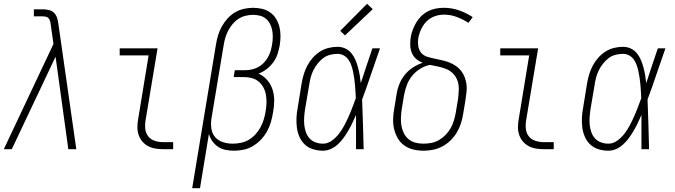

<svg xmlns="http://www.w3.org/2000/svg" viewBox="-26 -784 3546 1009"><path d="M-6 0 255 -553 241 -652V-653Q240 -662 238 -670.5Q236 -679 231 -686Q226 -693 217.5 -695.5Q209 -698 199 -698H152V-735H199Q216 -735 232 -731Q248 -727 259 -715.5Q270 -704 274.5 -688.5Q279 -673 281 -657L375 0H333L266 -486L36 0Z M831 0Q810 0 789.5 -3.5Q769 -7 751.5 -16.5Q734 -26 721.5 -41Q709 -56 702.5 -75Q696 -94 696 -115.5Q696 -137 700 -158L755 -493H603V-530H802L739 -152Q735 -129 737.5 -106.5Q740 -84 753 -67.5Q766 -51 787.5 -44Q809 -37 831 -37H884V0Z M984 205 1109 -550Q1113 -575 1120 -598.5Q1127 -622 1139.5 -644.5Q1152 -667 1169.5 -686.5Q1187 -706 1209 -719Q1231 -732 1255.5 -737.5Q1280 -743 1304 -743Q1328 -743 1351.5 -737.5Q1375 -732 1394 -718.5Q1413 -705 1425 -685Q1437 -665 1442.5 -642.5Q1448 -620 1448 -595Q1448 -570 1444 -546Q1440 -523 1432.5 -500Q1425 -477 1410.5 -457Q1396 -437 1376 -421.5Q1356 -406 1333 -397Q1359 -385 1378 -363.5Q1397 -342 1406 -314Q1415 -286 1415 -255.5Q1415 -225 1409 -194Q1405 -169 1398 -144Q1391 -119 1378 -95Q1365 -71 1346 -51Q1327 -31 1304 -17Q1281 -3 1255 2.5Q1229 8 1204 8Q1181 8 1159 3.5Q1137 -1 1119.5 -13Q1102 -25 1089.5 -42.5Q1077 -60 1072 -81L1025 205ZM1197 -29Q1218 -29 1240 -33.5Q1262 -38 1281.5 -49.5Q1301 -61 1317 -78.5Q1333 -96 1343.5 -116Q1354 -136 1360.5 -157.5Q1367 -179 1370 -200Q1374 -222 1374.5 -243.5Q1375 -265 1371.5 -285.5Q1368 -306 1358.5 -324Q1349 -342 1333.5 -355Q1318 -368 1298 -373.5Q1278 -379 1256 -379H1202L1208 -415H1262Q1280 -415 1297.5 -419Q1315 -423 1331 -431.5Q1347 -440 1360 -453.5Q1373 -467 1382 -483Q1391 -499 1396 -516Q1401 -533 1404 -551Q1407 -569 1407.5 -588Q1408 -607 1404.5 -625Q1401 -643 1393 -658.5Q1385 -674 1371.5 -685.5Q1358 -697 1340 -701.5Q1322 -706 1303 -706Q1284 -706 1264 -701Q1244 -696 1226.5 -684.5Q1209 -673 1195.5 -656.5Q1182 -640 1172.5 -621.5Q1163 -603 1157.5 -583.5Q1152 -564 1149 -544L1085 -160Q1081 -133 1085 -107Q1089 -81 1105 -63Q1121 -45 1145.5 -37Q1170 -29 1197 -29Z M1671 8Q1645 8 1620 0.5Q1595 -7 1577 -23.5Q1559 -40 1548.5 -63Q1538 -86 1534.5 -111Q1531 -136 1532 -162.5Q1533 -189 1538 -215L1559 -345Q1563 -369 1570 -392.5Q1577 -416 1588.5 -438Q1600 -460 1617 -479.5Q1634 -499 1655 -512.5Q1676 -526 1700 -532Q1724 -538 1748 -538Q1770 -538 1789 -529Q1808 -520 1821 -504Q1834 -488 1842 -469Q1850 -450 1855.5 -429.5Q1861 -409 1864.5 -388.5Q1868 -368 1870 -347Q1885 -392 1900 -438Q1915 -484 1931 -530H1971Q1947 -463 1924.5 -395.5Q1902 -328 1877 -261Q1880 -196 1881.5 -130.5Q1883 -65 1885 0H1845Q1845 -45 1845 -90Q1845 -135 1845 -180Q1836 -160 1826.5 -139.5Q1817 -119 1805.5 -99.5Q1794 -80 1781 -61.5Q1768 -43 1751 -27Q1734 -11 1713.5 -1.5Q1693 8 1671 8ZM1671 -29Q1696 -29 1718 -45Q1740 -61 1756 -82Q1772 -103 1784 -126Q1796 -149 1806.5 -172.5Q1817 -196 1826 -220Q1835 -244 1844 -268Q1843 -286 1842 -303.5Q1841 -321 1839.5 -338.5Q1838 -356 1835.5 -373Q1833 -390 1829.5 -407Q1826 -424 1820.5 -440Q1815 -456 1805.5 -470Q1796 -484 1781 -492.5Q1766 -501 1748 -501Q1729 -501 1709 -496Q1689 -491 1672.5 -478.5Q1656 -466 1643 -449.5Q1630 -433 1621 -415Q1612 -397 1607 -378Q1602 -359 1599 -339L1577 -209Q1574 -189 1572.5 -168.5Q1571 -148 1573 -128Q1575 -108 1581.5 -89.5Q1588 -71 1600.5 -57Q1613 -43 1632 -36Q1651 -29 1671 -29ZM1787 -598 1762 -622 1903 -764 1933 -736Z M2199 8Q2172 8 2145.5 1.5Q2119 -5 2098 -20Q2077 -35 2064 -58Q2051 -81 2045 -106.5Q2039 -132 2040 -160Q2041 -188 2046 -215L2058 -288Q2062 -315 2072.5 -341.5Q2083 -368 2101 -390.5Q2119 -413 2143.5 -429Q2168 -445 2195 -454Q2177 -461 2162 -473.5Q2147 -486 2139 -504.5Q2131 -523 2130 -544Q2129 -565 2132 -585Q2135 -606 2142.5 -626Q2150 -646 2161 -665Q2172 -684 2188 -699.5Q2204 -715 2223.5 -725Q2243 -735 2264 -739Q2285 -743 2306 -743Q2348 -743 2386.5 -729.5Q2425 -716 2458 -694L2436 -664Q2408 -682 2375.5 -694.5Q2343 -707 2308 -707Q2291 -707 2275 -703.5Q2259 -700 2243.5 -692Q2228 -684 2216 -672Q2204 -660 2195 -645Q2186 -630 2180.5 -614.5Q2175 -599 2172 -583Q2169 -562 2172 -542Q2175 -522 2187 -507Q2199 -492 2218.5 -486Q2238 -480 2257.5 -476Q2277 -472 2296.5 -467.5Q2316 -463 2334.5 -456Q2353 -449 2369 -438Q2385 -427 2397 -412Q2409 -397 2416 -378.5Q2423 -360 2425.5 -340Q2428 -320 2425.5 -299Q2423 -278 2420 -257L2408 -185Q2404 -160 2396 -135Q2388 -110 2374.5 -87.5Q2361 -65 2341.5 -46Q2322 -27 2298.5 -14.5Q2275 -2 2249.5 3Q2224 8 2199 8ZM2199 -29Q2220 -29 2241 -33Q2262 -37 2281 -48Q2300 -59 2315.5 -75Q2331 -91 2342 -110Q2353 -129 2359 -149.5Q2365 -170 2369 -191L2381 -263Q2384 -287 2385 -311Q2386 -335 2379.5 -356Q2373 -377 2358 -394Q2343 -411 2322.5 -420Q2302 -429 2279.5 -433.5Q2257 -438 2234 -443Q2207 -438 2182 -422.5Q2157 -407 2139 -384.5Q2121 -362 2111.5 -335.5Q2102 -309 2097 -282L2085 -209Q2082 -188 2081 -166Q2080 -144 2083.5 -123.5Q2087 -103 2096 -84.5Q2105 -66 2120.5 -53Q2136 -40 2156.5 -34.5Q2177 -29 2199 -29Z M2831 0Q2810 0 2789.5 -3.5Q2769 -7 2751.5 -16.5Q2734 -26 2721.5 -41Q2709 -56 2702.5 -75Q2696 -94 2696 -115.5Q2696 -137 2700 -158L2755 -493H2603V-530H2802L2739 -152Q2735 -129 2737.5 -106.5Q2740 -84 2753 -67.5Q2766 -51 2787.5 -44Q2809 -37 2831 -37H2884V0Z M3171 8Q3145 8 3120 0.5Q3095 -7 3077 -23.5Q3059 -40 3048.5 -63Q3038 -86 3034.5 -111Q3031 -136 3032 -162.5Q3033 -189 3038 -215L3059 -345Q3063 -369 3070 -392.5Q3077 -416 3088.5 -438Q3100 -460 3117 -479.5Q3134 -499 3155 -512.5Q3176 -526 3200 -532Q3224 -538 3248 -538Q3270 -538 3289 -529Q3308 -520 3321 -504Q3334 -488 3342 -469Q3350 -450 3355.5 -429.5Q3361 -409 3364.5 -388.5Q3368 -368 3370 -347Q3385 -392 3400 -438Q3415 -484 3431 -530H3471Q3447 -463 3424.5 -395.5Q3402 -328 3377 -261Q3380 -196 3381.5 -130.5Q3383 -65 3385 0H3345Q3345 -45 3345 -90Q3345 -135 3345 -180Q3336 -160 3326.5 -139.5Q3317 -119 3305.5 -99.5Q3294 -80 3281 -61.5Q3268 -43 3251 -27Q3234 -11 3213.5 -1.5Q3193 8 3171 8ZM3171 -29Q3196 -29 3218 -45Q3240 -61 3256 -82Q3272 -103 3284 -126Q3296 -149 3306.5 -172.5Q3317 -196 3326 -220Q3335 -244 3344 -268Q3343 -286 3342 -303.5Q3341 -321 3339.5 -338.5Q3338 -356 3335.5 -373Q3333 -390 3329.5 -407Q3326 -424 3320.5 -440Q3315 -456 3305.5 -470Q3296 -484 3281 -492.5Q3266 -501 3248 -501Q3229 -501 3209 -496Q3189 -491 3172.5 -478.5Q3156 -466 3143 -449.5Q3130 -433 3121 -415Q3112 -397 3107 -378Q3102 -359 3099 -339L3077 -209Q3074 -189 3072.5 -168.5Q3071 -148 3073 -128Q3075 -108 3081.5 -89.5Q3088 -71 3100.5 -57Q3113 -43 3132 -36Q3151 -29 3171 -29Z"/></svg>

Font: Iosevka Slab XLtObl
Style: Regular
Weight: 200
Italic angle: -9°
Monospace: yes
Designer: Belleve Invis
Foundry: Belleve Invis
Version: Version 11.1.1; ttfautohint (v1.8.3)